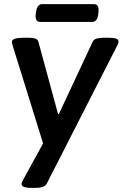

<svg xmlns="http://www.w3.org/2000/svg" viewBox="-20 -709 598 936"><path d="M135 207Q108 207 96.5 202Q85 197 85 188Q85 182 92 169L190 -10L42 -486Q38 -498 38 -505Q38 -525 96 -525H119Q139 -525 151.5 -521Q164 -517 167 -506L263 -153H267L432 -506Q437 -517 451.5 -521Q466 -525 486 -525H507Q535 -525 546.5 -520.5Q558 -516 558 -507Q558 -499 552 -488L208 186Q198 207 153 207ZM177 -602Q150 -602 154 -639L156 -652Q161 -689 186 -689H438Q464 -689 460 -652L459 -639Q454 -602 429 -602Z"/></svg>

Font: Asap Semi Expanded Semi Expanded SemiBold
Style: Italic
Weight: 600
Width: 6
Italic angle: -6°
Designer: Pablo Cosgaya
Foundry: Omnibus-Type
Version: Version 3.001; ttfautohint (v1.8.4.7-5d5b)